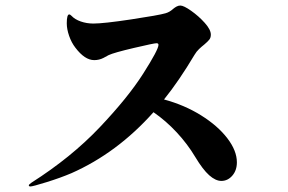

<svg xmlns="http://www.w3.org/2000/svg" viewBox="-20 -701 1040 693"><path d="M835 -115Q835 -86 818.5 -67Q802 -48 779 -48Q758 -48 735 -68.5Q712 -89 685 -134Q657 -181 618 -223Q579 -265 534 -296Q403 -149 238 -76Q198 -59 148 -43.5Q98 -28 90 -28Q84 -28 84 -32Q84 -35 94 -42Q237 -133 339.5 -241Q442 -349 497 -435.5Q552 -522 552 -539Q552 -545 545 -545Q536 -545 463.5 -528Q391 -511 372 -502Q369 -500 353.5 -492Q338 -484 320 -484Q286 -484 252 -529Q238 -547 229.5 -571.5Q221 -596 221 -617Q221 -649 230 -649Q233 -649 238 -644Q250 -631 271.5 -623.5Q293 -616 317 -616Q354 -616 453.5 -631Q553 -646 577 -653Q592 -657 605 -669Q611 -674 617.5 -677.5Q624 -681 631 -681Q643 -681 670 -662Q697 -643 719 -618.5Q741 -594 741 -576Q741 -565 735.5 -558Q730 -551 717 -540Q708 -533 698.5 -524Q689 -515 682 -503Q626 -409 572 -342Q646 -322 706 -284.5Q766 -247 800.5 -202Q835 -157 835 -115Z"/></svg>

Font: Shippori Antique
Style: Regular
Weight: 400
Designer: FONTDASU
Foundry: FONTDASU / Google Inc. / but / Adobe
Version: Version 2.001